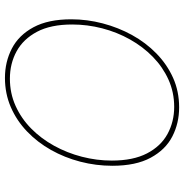

<svg xmlns="http://www.w3.org/2000/svg" viewBox="-4 -734 744 776"><g transform="rotate(-90 368.0 -346.0)"><path d="M322 6Q258 6 204.5 -21.5Q151 -49 118.5 -109Q86 -169 86 -264Q86 -330 102.5 -393.5Q119 -457 150 -512Q181 -567 225 -609Q269 -651 323.5 -674.5Q378 -698 441 -698Q506 -698 560 -670Q614 -642 646 -582.5Q678 -523 678 -430Q678 -366 661.5 -303Q645 -240 614.5 -184.5Q584 -129 540 -86Q496 -43 441.5 -18.5Q387 6 322 6ZM324 -14Q383 -14 434 -37Q485 -60 526 -100Q567 -140 596.5 -192.5Q626 -245 641.5 -305Q657 -365 657 -426Q657 -513 627.5 -568.5Q598 -624 548.5 -651Q499 -678 438 -678Q379 -678 328 -655Q277 -632 236.5 -592Q196 -552 167 -499.5Q138 -447 122.5 -387Q107 -327 107 -266Q107 -180 136 -124Q165 -68 214.5 -41Q264 -14 324 -14Z"/></g></svg>

Font: Bitter Thin
Style: Italic
Weight: 100
Italic angle: -9°
Designer: Sol Matas, and Bitter project Authors
Foundry: Sol Matas
Version: Version 2.002